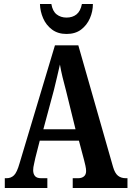

<svg xmlns="http://www.w3.org/2000/svg" viewBox="-20 -941 658 961"><path d="M4 0V-49H13Q35 -49 50 -63.5Q65 -78 78 -124L255 -714H372L546 -105Q555 -74 570.5 -61.5Q586 -49 610 -49H618V0H344V-49H371Q389 -49 400 -58Q411 -67 411 -85Q411 -96 407.5 -112Q404 -128 401 -139L375 -237H179L157 -151Q155 -139 150.5 -121Q146 -103 146 -89Q146 -71 155 -60Q164 -49 186 -49H217V0ZM197 -294H358L311 -485Q301 -522 293 -555Q285 -588 280 -618Q273 -588 265.5 -555.5Q258 -523 250 -491ZM313 -771Q270 -771 240.5 -793Q211 -815 196 -849.5Q181 -884 180 -921H237Q243 -885 263.5 -869Q284 -853 313 -853Q343 -853 363 -869Q383 -885 390 -921H445Q445 -884 430 -849.5Q415 -815 386 -793Q357 -771 313 -771Z"/></svg>

Font: Noto Serif Thai ExtraCondensed
Style: Bold
Weight: 700
Width: 2
Designer: Monotype Design Team
Foundry: Monotype Imaging Inc.
Version: Version 2.002; ttfautohint (v1.8.4.7-5d5b)